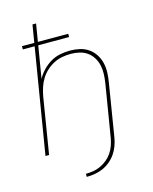

<svg xmlns="http://www.w3.org/2000/svg" viewBox="-132 -822 864 1082"><g transform="rotate(-15 300.0 -280.5)"><path d="M237 174V156Q258 156 280 152.5Q302 149 322.5 139.5Q343 130 361 115.5Q379 101 392 82Q405 63 412.5 42Q420 21 424 0Q437 -77 449.5 -154.5Q462 -232 475 -310Q479 -336 480 -362Q481 -388 475.5 -412.5Q470 -437 457 -458Q444 -479 424.5 -493Q405 -507 380 -513Q355 -519 329 -519Q305 -519 279.5 -514.5Q254 -510 230.5 -498Q207 -486 187 -468Q167 -450 153 -427.5Q139 -405 131 -380.5Q123 -356 118 -331L64 0H43L144 -613H75V-632H147L164 -735H185L168 -632H345V-613H165L134 -426Q149 -453 170.5 -475Q192 -497 218 -512Q244 -527 273 -532.5Q302 -538 330 -538Q359 -538 387 -531.5Q415 -525 437 -509.5Q459 -494 474 -471Q489 -448 495.5 -421Q502 -394 501 -365Q500 -336 495 -307L445 0Q441 24 432.5 47.5Q424 71 409.5 92Q395 113 375 129.5Q355 146 332 156Q309 166 285 170Q261 174 237 174Z"/></g></svg>

Font: Iosevka Curly Thin Extended
Style: Italic
Weight: 100
Width: 7
Italic angle: -9°
Monospace: yes
Designer: Belleve Invis
Foundry: Belleve Invis
Version: Version 11.1.0; ttfautohint (v1.8.3)